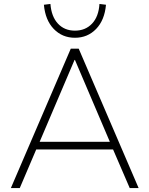

<svg xmlns="http://www.w3.org/2000/svg" viewBox="-20 -951 756 971"><path d="M35 0 338 -705H378L681 0H636L548 -204L575 -195H139L167 -204L80 0ZM357 -648 178 -228 156 -234H558L538 -228L359 -648ZM359 -760Q295 -760 252 -804.5Q209 -849 202 -927L235 -931Q240 -867 273 -831.5Q306 -796 359 -796Q412 -796 445.5 -831.5Q479 -867 483 -931L516 -927Q509 -849 466 -804.5Q423 -760 359 -760Z"/></svg>

Font: Nunito Sans 12pt ExtraLight ExtraLight
Style: Regular
Weight: 250
Version: Version 3.101;gftools[0.9.27]